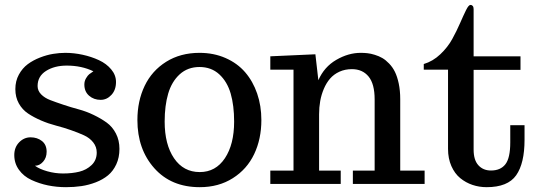

<svg xmlns="http://www.w3.org/2000/svg" viewBox="-20 -755 2205 788"><path d="M251 13.2Q212.9 13.2 177 5.9Q141.1 -1.5 109.1 -16.4Q77.1 -31.2 57.9 -57.9Q38.6 -84.5 38.6 -118.7Q38.6 -150.4 58.6 -170.9Q78.6 -191.4 105.5 -191.4Q132.8 -191.4 152.1 -176.3Q171.4 -161.1 171.4 -132.3Q171.4 -107.4 156.7 -91.1Q142.1 -74.7 123.5 -74.7Q142.1 -61 174.1 -52Q206.1 -43 238.3 -43Q275.9 -43 305.4 -50.3Q335 -57.6 356 -77.6Q377 -97.7 377 -128.9Q377 -152.3 362.5 -170.7Q348.1 -189 324.7 -199.7Q301.3 -210.4 271.2 -220.9Q241.2 -231.4 210 -239.5Q178.7 -247.6 148.7 -260.5Q118.7 -273.4 95.2 -289.1Q71.8 -304.7 57.4 -330.3Q43 -356 43 -389.2Q43 -422.4 57.4 -448.7Q71.8 -475.1 93.8 -491.5Q115.7 -507.8 144 -518.8Q172.4 -529.8 198.2 -533.9Q224.1 -538.1 248 -538.1Q283.2 -538.1 319.1 -530.3Q355 -522.5 386 -508.1Q417 -493.7 436.5 -470.2Q456.1 -446.8 456.1 -418.5Q456.1 -385.7 437.3 -365.5Q418.5 -345.2 393.1 -345.2Q365.2 -345.2 345.7 -362.1Q326.2 -378.9 326.2 -408.2Q326.2 -422.4 333.3 -434.1Q340.3 -445.8 346.2 -450.4Q352.1 -455.1 363.3 -462.4Q314.9 -485.8 253.9 -485.8Q203.6 -485.8 168.9 -463.9Q134.3 -441.9 134.3 -401.9Q134.3 -382.8 148.7 -367.9Q163.1 -353 186.8 -344Q210.4 -335 240.5 -325Q270.5 -314.9 302.2 -306.4Q334 -297.9 364 -283.4Q394 -269 417.7 -252Q441.4 -234.9 455.8 -207Q470.2 -179.2 470.2 -144Q470.2 -108.4 457.3 -80.6Q444.3 -52.7 423.3 -35.4Q402.3 -18.1 373.3 -6.8Q344.2 4.4 314.2 8.8Q284.2 13.2 251 13.2Z M655.8 -255.9Q655.8 -162.1 694.3 -105.5Q732.9 -48.8 799.8 -48.8Q865.2 -48.8 903.1 -105.7Q940.9 -162.6 940.9 -255.9Q940.9 -321.8 926.8 -370.8Q912.6 -419.9 879.9 -450Q847.2 -480 798.8 -480Q750.5 -480 717.5 -450Q684.6 -419.9 670.2 -370.6Q655.8 -321.3 655.8 -255.9ZM799.8 13.2Q682.6 13.2 613.3 -64.7Q543.9 -142.6 543.9 -262.2Q543.9 -340.3 573.7 -402.6Q603.5 -464.8 662.1 -501.5Q720.7 -538.1 798.8 -538.1Q857.4 -538.1 905.8 -516.8Q954.1 -495.6 986.1 -458.5Q1018.1 -421.4 1035.4 -371.1Q1052.7 -320.8 1052.7 -262.2Q1052.7 -184.6 1023.2 -122.6Q993.7 -60.5 935.5 -23.7Q877.4 13.2 799.8 13.2Z M1378.4 0H1089.4V-54.7H1184.6V-469.2H1089.4V-523.9L1274.4 -532.2L1286.6 -425.8Q1310.5 -480.5 1360.1 -509.3Q1409.7 -538.1 1460.4 -538.1Q1475.1 -538.1 1488.3 -536.6Q1501.5 -535.2 1518.3 -530Q1535.2 -524.9 1549.1 -516.8Q1563 -508.8 1577.1 -494.1Q1591.3 -479.5 1600.8 -460.2Q1610.4 -440.9 1616.5 -412.1Q1622.6 -383.3 1622.6 -348.1V-54.7H1722.7V0H1428.2V-54.7H1517.6V-347.2Q1517.6 -410.6 1492.7 -440.9Q1467.8 -471.2 1424.3 -471.2Q1396 -471.2 1373 -460.7Q1350.1 -450.2 1334.7 -432.4Q1319.3 -414.6 1309.1 -390.4Q1298.8 -366.2 1294.2 -340.3Q1289.6 -314.5 1289.6 -286.1V-54.7H1378.4Z M1719.2 -492.2Q1756.8 -503.4 1787.4 -532.5Q1817.9 -561.5 1836.2 -595Q1854.5 -628.4 1868.4 -660.4Q1882.3 -692.4 1892.8 -713.6Q1903.3 -734.9 1911.1 -734.9Q1916.5 -734.9 1920.2 -730.5Q1923.8 -726.1 1923.8 -717.8V-523.9H2116.2V-468.3H1923.8V-141.1Q1923.8 -98.1 1943.4 -76.7Q1962.9 -55.2 1995.1 -55.2Q2034.2 -55.2 2054.2 -80.8Q2074.2 -106.4 2074.2 -170.9V-241.2H2132.8V-181.2Q2132.8 -84.5 2098.4 -35.6Q2064 13.2 1977.1 13.2Q1946.8 13.2 1919.2 3.9Q1891.6 -5.4 1868.9 -23.9Q1846.2 -42.5 1832.5 -73.5Q1818.8 -104.5 1818.8 -144V-469.2H1719.2Z"/></svg>

Font: Trocchi
Style: Regular
Weight: 400
Designer: vernon adams
Version: Version 1.0; ttfautohint (v0.8) -l 6 -r 50 -G 100